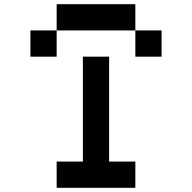

<svg xmlns="http://www.w3.org/2000/svg" viewBox="-20 -895 915 915"><path d="M250 -875H625V-750H250ZM625 -750H750V-625H625ZM250 -750V-625H125V-750ZM375 -625H500V-125H625V0H250V-125H375Z"/></svg>

Font: Dogica Pixel
Style: Regular
Weight: 400
Designer: Roberto Mocci
Version: Version 001.000